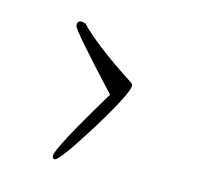

<svg xmlns="http://www.w3.org/2000/svg" viewBox="-41 -372 323 315"><g transform="rotate(10 120.0 -215.0)"><path d="M68 -100Q64 -100 64 -105Q64 -117 139 -220Q65 -315 65 -322Q65 -330 71 -330H73L79 -328Q89 -315 111.5 -294Q134 -273 170 -245Q172 -243 172 -241Q172 -229 124 -164Q76 -100 68 -100ZM170 -245Q170 -245 170 -245Z"/></g></svg>

Font: Qwigley
Style: Regular
Weight: 400
Designer: Robert E. Leuschke
Foundry: Robert E. Leuschke
Version: Version 1.010; ttfautohint (v1.8.3)